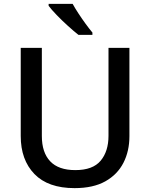

<svg xmlns="http://www.w3.org/2000/svg" viewBox="-20 -961 776 991"><path d="M648 -258Q648 -181 617 -120.5Q586 -60 523.5 -25Q461 10 365 10Q228 10 157.5 -63Q87 -136 87 -259V-714H196V-259Q196 -174 239 -128.5Q282 -83 369 -83Q459 -83 499.5 -131.5Q540 -180 540 -260V-714H648ZM355 -941Q367 -919 385 -891.5Q403 -864 422 -838Q441 -812 457 -793V-781H385Q362 -799 331 -827Q300 -855 272.5 -883.5Q245 -912 231 -931V-941Z"/></svg>

Font: Noto Sans Meetei Mayek Medium
Style: Regular
Weight: 500
Designer: Monotype Design Team and Neelakash Kshetrimayum
Foundry: Monotype Imaging Inc.
Version: Version 2.002; ttfautohint (v1.8.4.7-5d5b)